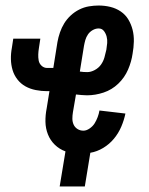

<svg xmlns="http://www.w3.org/2000/svg" viewBox="-20 -548 540 695"><path d="M196 127 217 0Q195 -8 178.5 -24Q162 -40 153.5 -61.5Q145 -83 144.5 -107Q144 -131 149 -156L159 -218H150Q130 -218 109.5 -222Q89 -226 72 -235.5Q55 -245 43 -260.5Q31 -276 25.5 -294.5Q20 -313 19.5 -333.5Q19 -354 23 -375L28 -408H126L121 -375Q119 -363 118.5 -351.5Q118 -340 120 -329Q122 -318 130.5 -310Q139 -302 151 -302H173L188 -396Q191 -413 197 -430.5Q203 -448 212.5 -463.5Q222 -479 236 -492Q250 -505 267 -513.5Q284 -522 302 -525Q320 -528 337 -528Q359 -528 379.5 -523Q400 -518 417 -506.5Q434 -495 444.5 -477.5Q455 -460 460 -440Q465 -420 464.5 -398Q464 -376 460 -354Q456 -325 443.5 -296Q431 -267 408 -245Q385 -223 355 -213Q325 -203 295 -203Q285 -203 275 -204Q265 -205 255 -206L244 -142Q242 -130 242 -118.5Q242 -107 246.5 -97Q251 -87 260.5 -81Q270 -75 282 -75Q293 -75 304.5 -83Q316 -91 322.5 -101.5Q329 -112 333.5 -124Q338 -136 340 -148L434 -137Q429 -113 419 -89.5Q409 -66 392.5 -46Q376 -26 353.5 -12.5Q331 1 307 5L287 127ZM296 -287Q309 -287 323 -294.5Q337 -302 345.5 -314Q354 -326 358 -340Q362 -354 365 -368Q367 -380 368 -392Q369 -404 366 -415.5Q363 -427 356 -436Q349 -445 337 -445Q326 -445 315.5 -439Q305 -433 298.5 -423.5Q292 -414 289 -403.5Q286 -393 284 -382L269 -289Q275 -288 282 -287.5Q289 -287 296 -287Z"/></svg>

Font: Iosevka Term Curly
Style: Bold Italic
Weight: 700
Italic angle: -9°
Designer: Belleve Invis
Foundry: Belleve Invis
Version: Version 32.3.0